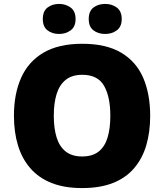

<svg xmlns="http://www.w3.org/2000/svg" viewBox="-20 -948 837 978"><path d="M745 -358Q745 -275 725 -207.5Q705 -140 663 -91Q621 -42 555.5 -16Q490 10 398 10Q308 10 242.5 -16Q177 -42 134.5 -91Q92 -140 71.5 -207.5Q51 -275 51 -359Q51 -470 88 -552.5Q125 -635 202 -680Q279 -725 399 -725Q521 -725 597.5 -679.5Q674 -634 709.5 -551.5Q745 -469 745 -358ZM254 -358Q254 -294 268.5 -247.5Q283 -201 315 -176Q347 -151 398 -151Q451 -151 482.5 -176Q514 -201 528 -247.5Q542 -294 542 -358Q542 -455 510 -511Q478 -567 399 -567Q347 -567 315 -541.5Q283 -516 268.5 -469.5Q254 -423 254 -358ZM198 -851Q198 -891 222 -909.5Q246 -928 281 -928Q315 -928 340 -909.5Q365 -891 365 -851Q365 -812 340 -793.5Q315 -775 281 -775Q246 -775 222 -793.5Q198 -812 198 -851ZM432 -851Q432 -891 456 -909.5Q480 -928 516 -928Q550 -928 575 -909.5Q600 -891 600 -851Q600 -812 575 -793.5Q550 -775 516 -775Q480 -775 456 -793.5Q432 -812 432 -851Z"/></svg>

Font: Noto Sans Khmer Black
Style: Regular
Weight: 900
Version: Version 2.003